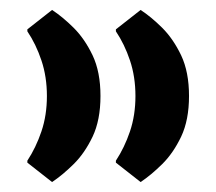

<svg xmlns="http://www.w3.org/2000/svg" viewBox="-20 -388 435 386"><path d="M84.7 -22 35 -61V-65Q52.3 -91.3 63.3 -123.8Q74.3 -156.3 74.3 -195Q74.3 -233.7 63.3 -266.5Q52.3 -299.3 35 -325V-329L84.7 -368Q105.7 -354.3 128 -332.2Q150.3 -310 166.2 -276.7Q182 -243.3 182 -195Q182 -146.7 166.2 -113.3Q150.3 -80 128 -58Q105.7 -36 84.7 -22ZM262.7 -22 213 -61V-65Q230.3 -91.3 241.3 -123.8Q252.3 -156.3 252.3 -195Q252.3 -233.7 241.3 -266.5Q230.3 -299.3 213 -325V-329L262.7 -368Q283.7 -354.3 306 -332.2Q328.3 -310 344.2 -276.7Q360 -243.3 360 -195Q360 -146.7 344.2 -113.3Q328.3 -80 306 -58Q283.7 -36 262.7 -22Z"/></svg>

Font: Fustat
Style: Regular
Weight: 400
Designer: Mohamed Gaber, Khaled Hosny, Laura Garcia Mut
Foundry: Kief Type Foundry, Alif Type Foundry, Hard Type Foundry
Version: Version 1.007